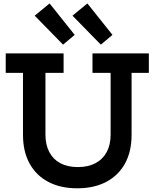

<svg xmlns="http://www.w3.org/2000/svg" viewBox="-20 -1058 878 1090"><path d="M476 -1038.5 618.5 -860 552.5 -804.5 391.5 -969ZM261.5 -1038.5 404 -860 338 -804.5 177 -969ZM505 -755H825V-644.5H727V-292.5Q727 -198 689.8 -130Q652.5 -62 583.2 -25.5Q514 11 418.5 11Q323 11 254 -25.5Q185 -62 147.8 -130Q110.5 -198 110.5 -292.5V-644.5H12.5V-755H341V-644.5H238V-294Q238 -236 260 -194.5Q282 -153 323 -131.2Q364 -109.5 422 -109.5Q480 -109.5 521.8 -131.5Q563.5 -153.5 585.8 -194.8Q608 -236 608 -294V-644.5H505Z"/></svg>

Font: Hepta Slab SemiBold
Style: Regular
Weight: 600
Designer: Michael LaGattuta
Foundry: Michael LaGattuta
Version: Version 1.102